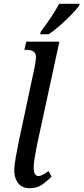

<svg xmlns="http://www.w3.org/2000/svg" viewBox="-20 -979 439 1009"><path d="M136 10Q95 10 75 -17Q55 -44 55 -81Q55 -108 62.5 -151Q70 -194 80 -242L162 -626Q165 -642 167 -656Q169 -670 169 -678Q169 -701 155 -709Q141 -717 121 -717H108L118 -760H292L174 -215Q169 -189 163 -154.5Q157 -120 157 -99Q157 -54 182 -54Q193 -54 206.5 -61.5Q220 -69 235 -80L251 -51Q232 -31 204 -10.5Q176 10 136 10ZM191 -799 194 -812Q217 -842 244 -882Q271 -922 291 -959H399L396 -949Q382 -930 354.5 -901.5Q327 -873 295 -845Q263 -817 236 -799Z"/></svg>

Font: Noto Serif ExtraCondensed Medium
Style: Italic
Weight: 500
Width: 2
Italic angle: -12°
Designer: Monotype Design Team
Foundry: Monotype Imaging Inc.
Version: Version 2.013; ttfautohint (v1.8.4.7-5d5b)